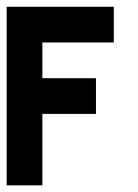

<svg xmlns="http://www.w3.org/2000/svg" viewBox="-20 -556 415 576"><path d="M321.4 -535.7V-428.6H107.1V-321.4H267.9V-214.3H107.1V0H0V-535.7Z"/></svg>

Font: Jersey 10
Style: Regular
Weight: 400
Designer: Sarah Cadigan-Fried
Version: Version 1.000